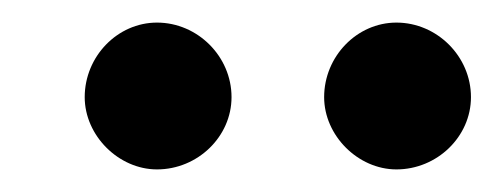

<svg xmlns="http://www.w3.org/2000/svg" viewBox="-20 -675 437 170"><path d="M397 -589C397 -625 367 -655 331 -655C296 -655 267 -625 267 -589C267 -555 297 -525 331 -525C367 -525 397 -554 397 -589ZM185 -589C185 -625 155 -655 119 -655C84 -655 55 -625 55 -589C55 -555 85 -525 119 -525C155 -525 185 -554 185 -589Z"/></svg>

Font: STIXGeneral
Style: Bold Italic
Weight: 700
Italic angle: -16.33°
Designer: MicroPress Inc., with final additions and corrections provided by Coen Hoffman, Elsevier (retired)
Version: Version 1.1.0